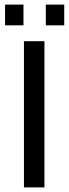

<svg xmlns="http://www.w3.org/2000/svg" viewBox="-20 -814 299 834"><path d="M173 0H84V-635H173ZM82 -704H2V-794H82ZM259 -704H179V-794H259Z"/></svg>

Font: Gemunu Libre ExtraLight Medium
Style: Regular
Weight: 500
Version: Version 1.100